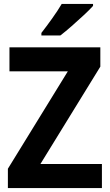

<svg xmlns="http://www.w3.org/2000/svg" viewBox="-20 -954 558 974"><path d="M497 0H20V-98L324 -592H28V-714H489V-616L185 -122H497ZM452 -924Q436 -906 406 -878Q376 -850 343.5 -821.5Q311 -793 286 -774H190V-787Q215 -819 244 -859.5Q273 -900 293 -934H452Z"/></svg>

Font: Noto Sans Gujarati UI SemiCondensed
Style: Bold
Weight: 700
Width: 4
Designer: Jelle Bosma - Monotype Design Team, Universal Thirst
Foundry: Monotype Imaging Inc.
Version: Version 2.106; ttfautohint (v1.8.4.7-5d5b)